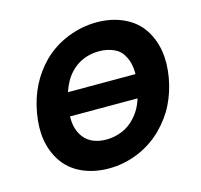

<svg xmlns="http://www.w3.org/2000/svg" viewBox="-90 -676 825 789"><g transform="rotate(-15 322.0 -281.0)"><path d="M613.5 -281Q603 -222 578.2 -172Q553.5 -122 509.5 -78Q462.5 -32.5 403.2 -8.5Q344 15.5 280 15.5Q216.5 15.5 165 -8.5Q113.5 -32.5 84.5 -78Q31.5 -160.5 53 -281Q74 -403.5 156 -485.5Q201.5 -530 262 -554Q322.5 -578 385.5 -578Q449 -578 500.5 -554Q552 -530 581 -485.5Q634.5 -402.5 613.5 -281ZM242.5 -409.5Q214 -379.5 198 -331H485.5Q485.5 -380 467.5 -409.5Q455 -435 427 -447.8Q399 -460.5 364.5 -460.5Q328.5 -460.5 297.5 -447.8Q266.5 -435 242.5 -409.5ZM423 -154Q454 -186.5 467.5 -232.5H180Q179.5 -184.5 198 -154Q212.5 -128.5 238.8 -115.2Q265 -102 301 -102Q335.5 -102 367.8 -115.2Q400 -128.5 423 -154Z"/></g></svg>

Font: Russisch Sans
Style: Bold Italic
Weight: 700
Italic angle: -10°
Designer: Michael Sharanda (font) & Cristiano Sobral (main changes)
Foundry: Michael Sharanda
Version: Version 2.00;September 8, 2020;FontCreator 13.0.0.2681 64-bi